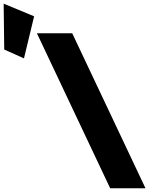

<svg xmlns="http://www.w3.org/2000/svg" viewBox="-310 -1002 856 1022"><path d="M-287.5 -738.3 -182.4 -691.3 -128.4 -915.2 -290.5 -982.4ZM74.4 -825H-113.6L276.4 0H464.4Z"/></svg>

Font: Hussar
Style: BdOpOblFive
Weight: 700
Foundry: Cannot Into Space Fonts
Version: Version 2.00